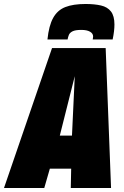

<svg xmlns="http://www.w3.org/2000/svg" viewBox="-62 -943 623 963"><path d="M-42 0 199 -702H468L495 0H293L295 -97H188L160 0ZM238 -263H299L313 -561ZM367 -923Q412 -923 444.5 -915.5Q477 -908 494.5 -885.5Q512 -863 512 -820Q512 -788 503 -745H403Q404 -751 404.5 -754.5Q405 -758 405 -760Q405 -775 389.5 -784Q374 -793 346 -793Q316 -793 302 -786Q288 -779 283.5 -768Q279 -757 277 -745H176Q183 -814 204.5 -853Q226 -892 265.5 -907.5Q305 -923 367 -923Z"/></svg>

Font: Georama SemiCondensed Black
Style: Italic
Weight: 900
Width: 4
Italic angle: -9°
Designer: Jean-Baptiste Levee
Foundry: Production Type
Version: Version 1.000